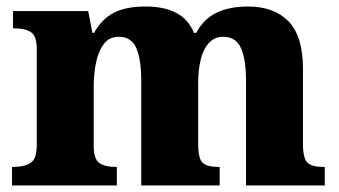

<svg xmlns="http://www.w3.org/2000/svg" viewBox="-20 -570 1042 590"><path d="M17 0V-57H20Q54 -57 73.5 -69Q93 -81 93 -125V-419Q93 -460 74.5 -471.5Q56 -483 23 -483H20V-536H251L264 -469H269Q293 -512 330 -531Q367 -550 428 -550Q484 -550 521.5 -530.5Q559 -511 576 -469H583Q606 -512 645.5 -531Q685 -550 742 -550Q822 -550 866.5 -504.5Q911 -459 911 -358V-128Q911 -82 925.5 -69.5Q940 -57 974 -57H978V0H736V-322Q736 -387 720.5 -422Q705 -457 666 -457Q639 -457 621.5 -437.5Q604 -418 596.5 -386Q589 -354 589 -316V-128Q589 -82 603 -69.5Q617 -57 651 -57H655V0H414V-322Q414 -387 399 -422Q384 -457 345 -457Q316 -457 299.5 -435.5Q283 -414 275.5 -379.5Q268 -345 268 -305V-122Q268 -81 285.5 -69Q303 -57 336 -57H339V0Z"/></svg>

Font: Noto Serif Tamil ExtraBold
Style: Italic
Weight: 800
Italic angle: -12°
Designer: Indian Type Foundry, Tom Grace, and the Monotype Design Team
Foundry: Monotype Imaging Inc.
Version: Version 2.003; ttfautohint (v1.8.4.7-5d5b)